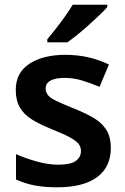

<svg xmlns="http://www.w3.org/2000/svg" viewBox="-20 -786 531 816"><path d="M451 -157Q451 -76 392.5 -33Q334 10 224 10Q167 10 126.5 2Q86 -6 48 -23V-131Q88 -113 137 -99.5Q186 -86 228 -86Q280 -86 302 -102Q324 -118 324 -144Q324 -160 315.5 -172.5Q307 -185 281 -200Q255 -215 202 -236Q150 -257 116 -278Q82 -299 64.5 -329Q47 -359 47 -404Q47 -477 105 -515Q163 -553 258 -553Q308 -553 353 -543Q398 -533 443 -512L403 -417Q365 -433 328.5 -444Q292 -455 255 -455Q215 -455 194.5 -443.5Q174 -432 174 -410Q174 -394 184 -381.5Q194 -369 220.5 -356.5Q247 -344 296 -324Q344 -305 378.5 -284.5Q413 -264 432 -234Q451 -204 451 -157ZM436 -756Q424 -742 403 -722Q382 -702 357.5 -680Q333 -658 309 -638.5Q285 -619 266 -606H181V-619Q197 -638 217 -663.5Q237 -689 256.5 -716.5Q276 -744 289 -766H436Z"/></svg>

Font: Noto Sans Adlam Unjoined SemiBold
Style: Regular
Weight: 600
Version: Version 3.001